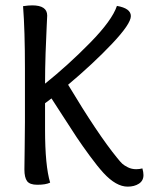

<svg xmlns="http://www.w3.org/2000/svg" viewBox="-20 -686 555 716"><path d="M100 -666Q156 -666 156 -628Q156 -623 154 -585Q152 -547 150 -488Q148 -429 148 -374Q234 -443 316 -526.5Q398 -610 416 -664Q468 -655 468 -626Q468 -597 398 -523Q328 -449 234 -370Q345 -185 417 -97Q429 -82 436 -75.5Q443 -69 457 -62Q471 -55 488 -55Q500 -55 511 -58Q515 -44 515 -33Q515 -12 498 -1Q481 10 456 10Q413 10 366 -41Q344 -65 315 -104.5Q286 -144 266 -174Q246 -204 214 -254Q182 -304 172 -319Q155 -306 148 -301V-203Q148 -68 167 -5Q151 3 119 3Q91 3 81 -10.5Q71 -24 71 -54Q71 -70 72 -133Q73 -196 73 -231V-431Q73 -572 66 -663Q86 -666 100 -666Z"/></svg>

Font: Overlock SC
Style: Regular
Weight: 400
Designer: Dario Muhafara
Foundry: Dario Manuel Muhafara
Version: Version 1.001